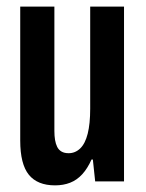

<svg xmlns="http://www.w3.org/2000/svg" viewBox="-20 -547 439 579"><path d="M146 12Q93 12 67 -20Q41 -52 41 -123V-527H144V-152Q144 -137 146 -125Q148 -113 152.5 -104Q157 -95 165.5 -90Q174 -85 187 -85Q207 -85 222 -99.5Q237 -114 244.5 -144Q252 -174 252 -219V-527H354V0H267L260 -66H256Q244 -39 228 -21.5Q212 -4 191.5 4Q171 12 146 12Z"/></svg>

Font: Archivo SemiBold ExtraCondensed
Style: Regular
Weight: 600
Width: 2
Version: Version 2.001